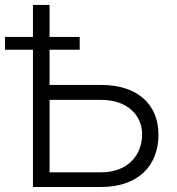

<svg xmlns="http://www.w3.org/2000/svg" viewBox="-35 -747 708 767"><path d="M-14.9 -548.3H96.6V0H369.3C515.3 0 598 -83.8 598 -208.8C598 -329.9 514.6 -407.7 369.3 -407.7H163V-548.3H283.4V-599.4H163V-727.3H96.6V-599.4H-14.9ZM163 -348H369.3C471.9 -348 532.7 -288.4 532.7 -210.2C532.7 -125.7 473.4 -58.6 369.3 -58.6H163Z"/></svg>

Font: Karasuma Gothic
Style: Light
Weight: 300
Designer: Rasmus Andersson / Ryoko Nishizuka
Foundry: rsms
Version: Version 1.00